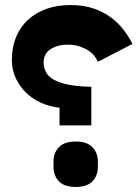

<svg xmlns="http://www.w3.org/2000/svg" viewBox="-20 -730 545 761"><path d="M216 -233V-303Q178 -307 144 -322Q110 -337 84 -362Q58 -387 42.5 -420Q27 -453 27 -492Q27 -542 43.5 -582.5Q60 -623 91 -651.5Q122 -680 164.5 -695Q207 -710 260 -710Q311 -710 350.5 -696.5Q390 -683 419.5 -661Q449 -639 470 -611.5Q491 -584 505 -556L368 -485Q363 -497 353.5 -509Q344 -521 329 -530.5Q314 -540 294 -546.5Q274 -553 248 -553Q209 -553 181 -535.5Q153 -518 153 -483Q153 -460 163 -442.5Q173 -425 195.5 -413Q218 -401 254 -394Q290 -387 342 -386V-233ZM280 11Q235 11 213.5 -11.5Q192 -34 192 -69V-89Q192 -124 213.5 -146.5Q235 -169 280 -169Q325 -169 346.5 -146.5Q368 -124 368 -89V-69Q368 -34 346.5 -11.5Q325 11 280 11Z"/></svg>

Font: IBM Plex Arabic
Style: Bold
Weight: 700
Designer: Mike Abbink, Paul van der Laan, Pieter van Rosmalen, Wael Morcos, Khajak Apelian
Foundry: Bold Monday
Version: Version 1.0